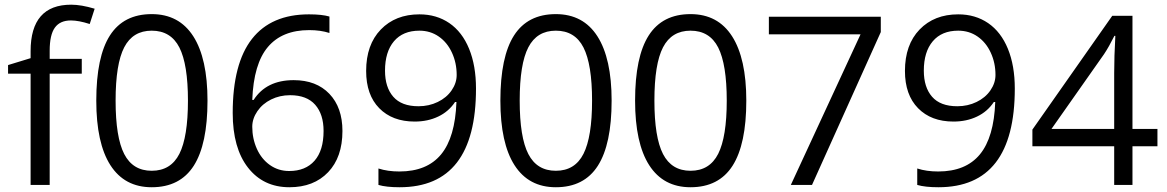

<svg xmlns="http://www.w3.org/2000/svg" viewBox="-20 -785 4953 815"><path d="M327.1 -472.2H190.9V0H109.9V-472.2H14.2V-508.8L109.9 -538.1V-567.9Q109.9 -765.1 282.2 -765.1Q324.7 -765.1 381.8 -748L360.8 -683.1Q314 -698.2 280.8 -698.2Q234.9 -698.2 212.9 -667.7Q190.9 -637.2 190.9 -569.8V-535.2H327.1Z M860.8 -357.9Q860.8 -172.9 802.5 -81.5Q744.1 9.8 624 9.8Q508.8 9.8 448.7 -83.7Q388.7 -177.2 388.7 -357.9Q388.7 -544.4 446.8 -634.8Q504.9 -725.1 624 -725.1Q740.2 -725.1 800.5 -630.9Q860.8 -536.6 860.8 -357.9ZM470.7 -357.9Q470.7 -202.1 507.3 -131.1Q543.9 -60.1 624 -60.1Q705.1 -60.1 741.5 -132.1Q777.8 -204.1 777.8 -357.9Q777.8 -511.7 741.5 -583.3Q705.1 -654.8 624 -654.8Q543.9 -654.8 507.3 -584.2Q470.7 -513.7 470.7 -357.9Z M967.8 -305.2Q967.8 -515.6 1049.6 -619.9Q1131.3 -724.1 1291.5 -724.1Q1346.7 -724.1 1378.4 -714.8V-645Q1340.8 -657.2 1292.5 -657.2Q1177.7 -657.2 1117.2 -585.7Q1056.6 -514.2 1050.8 -360.8H1056.6Q1110.4 -444.8 1226.6 -444.8Q1322.8 -444.8 1378.2 -386.7Q1433.6 -328.6 1433.6 -229Q1433.6 -117.7 1372.8 -54Q1312 9.8 1208.5 9.8Q1097.7 9.8 1032.7 -73.5Q967.8 -156.7 967.8 -305.2ZM1207.5 -59.1Q1276.9 -59.1 1315.2 -102.8Q1353.5 -146.5 1353.5 -229Q1353.5 -299.8 1317.9 -340.3Q1282.2 -380.9 1211.4 -380.9Q1167.5 -380.9 1130.9 -362.8Q1094.2 -344.7 1072.5 -313Q1050.8 -281.2 1050.8 -247.1Q1050.8 -196.8 1070.3 -153.3Q1089.8 -109.9 1125.7 -84.5Q1161.6 -59.1 1207.5 -59.1Z M2000.5 -409.2Q2000.5 9.8 1676.3 9.8Q1619.6 9.8 1586.4 0V-69.8Q1625.5 -57.1 1675.3 -57.1Q1792.5 -57.1 1852.3 -129.6Q1912.1 -202.1 1917.5 -352.1H1911.6Q1884.8 -311.5 1840.3 -290.3Q1795.9 -269 1740.2 -269Q1645.5 -269 1589.8 -325.7Q1534.2 -382.3 1534.2 -483.9Q1534.2 -595.2 1596.4 -659.7Q1658.7 -724.1 1760.3 -724.1Q1833 -724.1 1887.5 -686.8Q1941.9 -649.4 1971.2 -577.9Q2000.5 -506.3 2000.5 -409.2ZM1760.3 -654.8Q1690.4 -654.8 1652.3 -609.9Q1614.3 -564.9 1614.3 -484.9Q1614.3 -414.6 1649.4 -374.3Q1684.6 -334 1756.3 -334Q1800.8 -334 1838.1 -352.1Q1875.5 -370.1 1897 -401.4Q1918.5 -432.6 1918.5 -466.8Q1918.5 -518.1 1898.4 -561.5Q1878.4 -605 1842.5 -629.9Q1806.6 -654.8 1760.3 -654.8Z M2576.2 -357.9Q2576.2 -172.9 2517.8 -81.5Q2459.5 9.8 2339.4 9.8Q2224.1 9.8 2164.1 -83.7Q2104 -177.2 2104 -357.9Q2104 -544.4 2162.1 -634.8Q2220.2 -725.1 2339.4 -725.1Q2455.6 -725.1 2515.9 -630.9Q2576.2 -536.6 2576.2 -357.9ZM2186 -357.9Q2186 -202.1 2222.7 -131.1Q2259.3 -60.1 2339.4 -60.1Q2420.4 -60.1 2456.8 -132.1Q2493.2 -204.1 2493.2 -357.9Q2493.2 -511.7 2456.8 -583.3Q2420.4 -654.8 2339.4 -654.8Q2259.3 -654.8 2222.7 -584.2Q2186 -513.7 2186 -357.9Z M3147.9 -357.9Q3147.9 -172.9 3089.6 -81.5Q3031.2 9.8 2911.1 9.8Q2795.9 9.8 2735.8 -83.7Q2675.8 -177.2 2675.8 -357.9Q2675.8 -544.4 2733.9 -634.8Q2792 -725.1 2911.1 -725.1Q3027.3 -725.1 3087.6 -630.9Q3147.9 -536.6 3147.9 -357.9ZM2757.8 -357.9Q2757.8 -202.1 2794.4 -131.1Q2831.1 -60.1 2911.1 -60.1Q2992.2 -60.1 3028.6 -132.1Q3064.9 -204.1 3064.9 -357.9Q3064.9 -511.7 3028.6 -583.3Q2992.2 -654.8 2911.1 -654.8Q2831.1 -654.8 2794.4 -584.2Q2757.8 -513.7 2757.8 -357.9Z M3336.9 0 3632.8 -639.2H3243.7V-713.9H3718.8V-648.9L3426.8 0Z M4287.6 -409.2Q4287.6 9.8 3963.4 9.8Q3906.7 9.8 3873.5 0V-69.8Q3912.6 -57.1 3962.4 -57.1Q4079.6 -57.1 4139.4 -129.6Q4199.2 -202.1 4204.6 -352.1H4198.7Q4171.9 -311.5 4127.4 -290.3Q4083 -269 4027.3 -269Q3932.6 -269 3877 -325.7Q3821.3 -382.3 3821.3 -483.9Q3821.3 -595.2 3883.5 -659.7Q3945.8 -724.1 4047.4 -724.1Q4120.1 -724.1 4174.6 -686.8Q4229 -649.4 4258.3 -577.9Q4287.6 -506.3 4287.6 -409.2ZM4047.4 -654.8Q3977.5 -654.8 3939.5 -609.9Q3901.4 -564.9 3901.4 -484.9Q3901.4 -414.6 3936.5 -374.3Q3971.7 -334 4043.5 -334Q4087.9 -334 4125.2 -352.1Q4162.6 -370.1 4184.1 -401.4Q4205.6 -432.6 4205.6 -466.8Q4205.6 -518.1 4185.5 -561.5Q4165.5 -605 4129.6 -629.9Q4093.8 -654.8 4047.4 -654.8Z M4893.1 -164.1H4787.1V0H4709.5V-164.1H4362.3V-234.9L4701.2 -717.8H4787.1V-237.8H4893.1ZM4709.5 -237.8V-475.1Q4709.5 -544.9 4714.4 -632.8H4710.4Q4687 -585.9 4666.5 -555.2L4443.4 -237.8Z"/></svg>

Font: f06900794
Style: Regular
Weight: 400
Foundry: Ascender Corporation
Version: Version 1.10